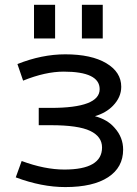

<svg xmlns="http://www.w3.org/2000/svg" viewBox="-20 -759 565 791"><path d="M120.1 -600.6V-739.3H207V-600.6ZM317.4 -600.6V-739.3H403.3V-600.6ZM371.1 -280.3Q422.9 -266.6 452.1 -232.4Q487.3 -193.4 487.3 -142.6Q487.3 -69.3 425.3 -28.8Q363.3 11.7 249 11.7Q151.4 11.7 44.9 -28.3L69.3 -95.7Q164.1 -60.5 245.1 -60.5Q400.4 -60.5 400.4 -151.4Q400.4 -196.3 351.6 -219.7Q302.7 -243.2 189.5 -243.2H139.6V-314.5H189.5Q390.6 -314.5 390.6 -391.6Q390.6 -463.9 242.2 -463.9Q167 -463.9 75.2 -426.8L51.8 -495.1Q152.3 -535.2 249 -535.2Q356.4 -535.2 418 -498.5Q479.5 -461.9 479.5 -401.4Q479.5 -358.4 445.3 -323.2Q417 -293.9 371.1 -280.3Z"/></svg>

Font: irohakakuC Regular
Style: Regular
Weight: 400
Designer: [Source Han Sans]
Ryoko NISHIZUKA Ë•øÂ°öÊ∂ºÂ≠ê (kana & ideographs); Paul D. Hunt (Latin, Greek & Cyrillic); Wenlong ZHAN
Version: Version 1.001.20160904